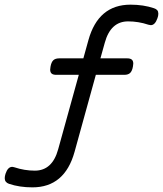

<svg xmlns="http://www.w3.org/2000/svg" viewBox="-48 -663 695 819"><path d="M627.4 -604.5Q627.4 -595.2 623.5 -585Q613.3 -555.7 595.2 -555.7Q591.8 -555.7 585 -557.6Q542.5 -571.8 498.5 -571.8Q423.8 -571.8 398.9 -480.5L380.4 -414.1H494.6Q507.8 -414.1 514.2 -408.7Q520.5 -403.3 520.5 -391.6Q520.5 -386.2 519 -378.9Q515.6 -359.9 507.1 -351.8Q498.5 -343.8 481.9 -343.8H360.8L270 -15.1Q228 136.2 90.3 136.2Q35.2 136.2 -9.8 121.1Q-27.8 114.7 -27.8 97.2Q-27.8 88.4 -24.4 78.1Q-14.6 48.8 3.9 48.8Q7.3 48.8 14.2 50.8Q56.6 64.9 100.6 64.9Q175.3 64.9 200.2 -26.4L288.1 -343.8H191.9Q178.7 -343.8 172.4 -349.1Q166 -354.5 166 -366.2Q166 -371.6 167.5 -378.9Q170.9 -397.9 179.4 -406Q188 -414.1 204.6 -414.1H307.6L329.1 -491.7Q371.1 -643.1 508.8 -643.1Q564 -643.1 608.9 -627.9Q618.2 -625 622.8 -619.4Q627.4 -613.8 627.4 -604.5Z"/></svg>

Font: Courier Prime Sans
Style: Italic
Weight: 400
Italic angle: -10°
Designer: Alan Dague-Greene
Foundry: Quote-Unquote Apps
Version: Version 3.020